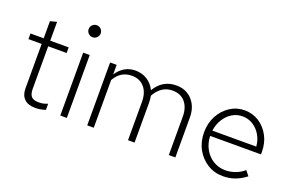

<svg xmlns="http://www.w3.org/2000/svg" viewBox="-89 -1035 2111 1380"><g transform="rotate(20 967.0 -345.0)"><path d="M241 10Q185 10 156.5 -18.5Q128 -47 128 -97V-438H27V-481H128V-612L178 -625V-481H319V-438H178V-113Q178 -72 194.5 -54Q211 -36 250 -36Q272 -36 286.5 -39.5Q301 -43 319 -50V-3Q280 10 241 10Z M455 -608Q436 -608 422.5 -621.5Q409 -635 409 -654Q409 -673 422.5 -686.5Q436 -700 455 -700Q474 -700 487.5 -686.5Q501 -673 501 -654Q501 -635 487.5 -621.5Q474 -608 455 -608ZM430 0V-481H480V0Z M636 0V-481H686V-408Q712 -447 747.5 -468Q783 -489 829 -489Q880 -489 919.5 -463.5Q959 -438 980 -394Q1036 -489 1142 -489Q1192 -489 1229.5 -466Q1267 -443 1288.5 -402Q1310 -361 1310 -307V0H1260V-293Q1260 -363 1225 -404Q1190 -445 1128 -445Q1083 -445 1049 -421.5Q1015 -398 993 -357Q995 -345 996.5 -332.5Q998 -320 998 -307V0H948V-293Q948 -363 913 -404Q878 -445 816 -445Q731 -445 686 -365V0Z M1676 10Q1610 10 1557 -23Q1504 -56 1473 -112.5Q1442 -169 1442 -240Q1442 -311 1472 -367Q1502 -423 1552.5 -456Q1603 -489 1664 -489Q1725 -489 1774 -457.5Q1823 -426 1852 -372Q1881 -318 1881 -250V-231H1492Q1494 -175 1519 -130.5Q1544 -86 1585.5 -61Q1627 -36 1678 -36Q1718 -36 1756 -50.5Q1794 -65 1820 -89L1850 -52Q1810 -21 1767.5 -5.5Q1725 10 1676 10ZM1494 -272H1830Q1826 -321 1803 -359.5Q1780 -398 1744 -420.5Q1708 -443 1664 -443Q1621 -443 1585 -421Q1549 -399 1525 -360.5Q1501 -322 1494 -272Z"/></g></svg>

Font: Red Hat Text Light
Style: Regular
Weight: 300
Designer: Pentagram, MCKL
Foundry: Pentagram, MCKL
Version: Version 1.023; ttfautohint (v1.8.3)